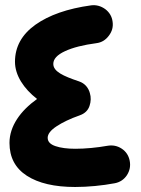

<svg xmlns="http://www.w3.org/2000/svg" viewBox="-20 -663 551 751"><path d="M420.4 -578.1C418 -598.1 408.2 -614.7 391.6 -627.4C374.5 -639.6 356.4 -644.5 336.4 -642.1C244.1 -629.4 171.9 -604 118.7 -566.4C65.4 -528.3 38.6 -480 38.6 -421.4C38.6 -368.7 72.3 -316.9 125 -275.9C60.1 -229.5 17.1 -169.9 17.1 -104C17.1 -47.9 39.6 -4.9 85 24.4C130.4 53.7 193.4 68.4 273.9 68.4C324.2 68.4 379.9 63 429.2 53.7C449.2 49.8 465.3 39.1 476.6 22C487.8 4.4 491.2 -14.2 487.3 -34.2C483.4 -54.2 473.1 -70.3 456.1 -81.5C439 -92.8 420.4 -96.2 400.4 -92.8C358.9 -85.4 313.5 -81.1 274.9 -81.1C243.2 -81.1 217.3 -84.5 197.3 -91.3C176.8 -98.1 166.5 -108.9 166.5 -124C166.5 -138.7 178.2 -153.8 201.2 -168.9C224.1 -184.1 254.4 -198.7 292 -211.9C311.5 -218.8 324.2 -231 330.1 -248.5C335.9 -265.6 336.4 -282.7 331.5 -298.8C326.2 -318.8 312.5 -336.9 289.1 -344.7C226.6 -365.7 188.5 -383.3 188.5 -413.1C188.5 -432.1 203.6 -448.7 234.4 -462.9C265.1 -477.1 305.7 -487.3 356.9 -494.1C377 -496.6 393.1 -506.3 405.8 -523.4C418.5 -540 423.3 -558.1 420.4 -578.1Z"/></svg>

Font: Mikhak ExtraBold
Style: Regular
Weight: 800
Designer: Amin Abedi
Version: Version 3.2